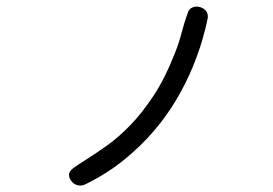

<svg xmlns="http://www.w3.org/2000/svg" viewBox="-20 -454 845 594"><path d="M560.5 -413.1Q563.5 -423.8 571.3 -428.7Q579.1 -433.6 587.9 -433.6Q601.6 -433.6 612.3 -425.3Q623 -417 623 -403.3V-399.4Q617.2 -369.1 605.5 -329.1Q593.8 -289.1 574.7 -243.2Q555.7 -197.3 526.9 -147.9Q498 -98.6 458.5 -51.8Q418.9 -4.9 366.7 38.1Q314.5 81.1 248 114.3Q237.3 120.1 228.5 120.1Q213.9 120.1 203.6 109.4Q193.4 98.6 193.4 86.9Q193.4 75.2 209.5 64Q225.6 52.7 252 36.1Q278.3 19.5 312.5 -4.9Q346.7 -29.3 383.3 -66.9Q419.9 -104.5 455.6 -158.7Q491.2 -212.9 520.5 -288.1Q534.2 -322.3 542 -353Q549.8 -383.8 560.5 -413.1Z"/></svg>

Font: Hi Melody
Style: Regular
Weight: 400
Designer: YoonDesign Inc.
Foundry: YoonDesign Inc.
Version: Version 3.00